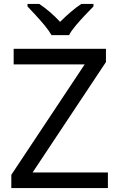

<svg xmlns="http://www.w3.org/2000/svg" viewBox="-20 -964 612 984"><path d="M533 0H38V-68L414 -634H50V-714H523V-646L147 -80H533ZM244 -784Q231 -807 209 -833.5Q187 -860 163 -886Q139 -912 121 -931V-944H181Q207 -927 235 -903Q263 -879 288 -852Q315 -879 343 -903Q371 -927 397 -944H459V-931Q440 -912 415.5 -886Q391 -860 368.5 -833.5Q346 -807 334 -784Z"/></svg>

Font: Noto Sans Nushu
Style: Regular
Weight: 400
Designer: Lisa Huang
Foundry: Lisa Huang
Version: Version 1.003; ttfautohint (v1.8.4.7-5d5b)